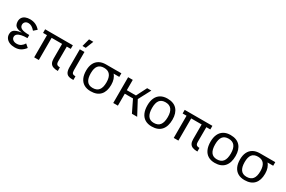

<svg xmlns="http://www.w3.org/2000/svg" viewBox="126 -1963 4802 3224"><g transform="rotate(30 2526.5 -351.0)"><path d="M448 -82Q411 -33 364.5 -6.5Q318 20 250 20Q195 20 152 2.5Q109 -15 84 -48.5Q59 -82 59 -129Q59 -165 76.5 -190.5Q94 -216 132.5 -232Q171 -248 234 -256Q172 -261 138 -278Q104 -295 91 -322.5Q78 -350 78 -386Q78 -429 98 -459Q118 -489 155.5 -504.5Q193 -520 243 -520Q305 -520 353.5 -497Q402 -474 440 -430L379 -377Q346 -415 315.5 -432.5Q285 -450 252 -450Q212 -450 190 -428Q168 -406 168 -373Q168 -327 212 -305Q256 -283 361 -283V-223Q292 -223 244.5 -212Q197 -201 173 -180Q149 -159 149 -127Q149 -93 177 -71.5Q205 -50 249 -50Q297 -50 331.5 -74Q366 -98 387 -135Z M620 -430H544V-500H1081V-430H1004L1003 -146Q1003 -117 1010 -100.5Q1017 -84 1033.5 -77Q1050 -70 1078 -70V0Q1020 0 983.5 -14.5Q947 -29 930 -61Q913 -93 913 -146V-430H710V0H620Z M1349 0Q1277 0 1246.5 -37Q1216 -74 1216 -153V-500H1306V-147Q1306 -101 1322.5 -85.5Q1339 -70 1380 -70V0ZM1267 -722H1350L1290 -571H1227Z M1486 -245Q1486 -325 1513.5 -382Q1541 -439 1594.5 -469.5Q1648 -500 1724 -500Q1847 -500 1909.5 -432.5Q1972 -365 1972 -245Q1972 -118 1909 -49Q1846 20 1723 20Q1647 20 1594 -11Q1541 -42 1513.5 -101Q1486 -160 1486 -245ZM1725 -45Q1805 -45 1843.5 -93.5Q1882 -142 1882 -243Q1882 -338 1843.5 -386.5Q1805 -435 1727 -435Q1650 -435 1613 -388.5Q1576 -342 1576 -245Q1576 -145 1613 -95Q1650 -45 1725 -45ZM1718 -500H2022V-430H1777Z M2153 -500H2243V0H2153ZM2157 -300H2420L2522 -500H2603L2477 -263L2617 0H2515L2402 -232H2164Z M2906 20Q2830 20 2777 -12Q2724 -44 2696.5 -105.5Q2669 -167 2669 -255Q2669 -338 2696.5 -397.5Q2724 -457 2777.5 -488.5Q2831 -520 2907 -520Q3030 -520 3092.5 -450Q3155 -380 3155 -255Q3155 -123 3092 -51.5Q3029 20 2906 20ZM2908 -50Q2988 -50 3026.5 -100Q3065 -150 3065 -253Q3065 -351 3026.5 -400.5Q2988 -450 2910 -450Q2833 -450 2796 -402.5Q2759 -355 2759 -255Q2759 -153 2796 -101.5Q2833 -50 2908 -50Z M3326 -430H3250V-500H3787V-430H3710L3709 -146Q3709 -117 3716 -100.5Q3723 -84 3739.5 -77Q3756 -70 3784 -70V0Q3726 0 3689.5 -14.5Q3653 -29 3636 -61Q3619 -93 3619 -146V-430H3416V0H3326Z M4129 20Q4053 20 4000 -12Q3947 -44 3919.5 -105.5Q3892 -167 3892 -255Q3892 -338 3919.5 -397.5Q3947 -457 4000.5 -488.5Q4054 -520 4130 -520Q4253 -520 4315.5 -450Q4378 -380 4378 -255Q4378 -123 4315 -51.5Q4252 20 4129 20ZM4131 -50Q4211 -50 4249.5 -100Q4288 -150 4288 -253Q4288 -351 4249.5 -400.5Q4211 -450 4133 -450Q4056 -450 4019 -402.5Q3982 -355 3982 -255Q3982 -153 4019 -101.5Q4056 -50 4131 -50Z M4470 -245Q4470 -325 4497.5 -382Q4525 -439 4578.5 -469.5Q4632 -500 4708 -500Q4831 -500 4893.5 -432.5Q4956 -365 4956 -245Q4956 -118 4893 -49Q4830 20 4707 20Q4631 20 4578 -11Q4525 -42 4497.5 -101Q4470 -160 4470 -245ZM4709 -45Q4789 -45 4827.5 -93.5Q4866 -142 4866 -243Q4866 -338 4827.5 -386.5Q4789 -435 4711 -435Q4634 -435 4597 -388.5Q4560 -342 4560 -245Q4560 -145 4597 -95Q4634 -45 4709 -45ZM4702 -500H5006V-430H4761Z"/></g></svg>

Font: Moderustic
Style: Regular
Weight: 400
Designer: Tural Alisoy
Foundry: TAFT Foundry
Version: Version 2.120